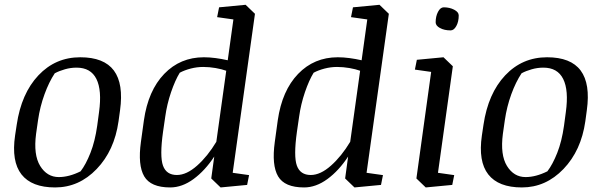

<svg xmlns="http://www.w3.org/2000/svg" viewBox="-20 -783 2548 813"><path d="M213.4 10.7Q114.3 10.7 71 -44.4Q27.8 -99.6 43.9 -209.5L50.8 -254.9Q70.3 -387.2 142.6 -463.9Q214.8 -540.5 319.8 -540.5Q420.4 -540.5 462.2 -484.4Q503.9 -428.2 488.3 -315.9L481.9 -269.5Q464.4 -145.5 389.4 -67.4Q314.5 10.7 213.4 10.7ZM399.4 -308.6Q412.1 -400.9 388.2 -448.7Q364.3 -496.6 304.2 -496.6Q279.3 -496.6 255.1 -489.7Q231 -482.9 211.9 -472.7Q187.5 -436 168.5 -383.8Q149.4 -331.5 141.1 -274.4L132.8 -216.3Q121.1 -127.4 150.1 -80.3Q179.2 -33.2 229 -33.2Q250.5 -33.2 273.7 -39.3Q296.9 -45.4 321.3 -57.6Q343.8 -86.9 363 -135.7Q382.3 -184.6 391.6 -250.5Z M907.7 -752 1020 -762.7 1059.6 -724.6 965.3 -51.3 1034.7 -41.5 1026.4 0 914.1 10.7 874.5 -27.3 887.2 -120.1Q848.1 -60.5 799.6 -24.9Q751 10.7 700.7 10.7Q618.2 10.7 590.6 -36.4Q563 -83.5 576.7 -182.1L589.4 -273.9Q607.4 -399.4 675.3 -470Q743.2 -540.5 843.3 -540.5Q867.2 -540.5 892.8 -537.1Q918.5 -533.7 944.3 -527.8L968.3 -700.7L899.4 -710.4ZM670.4 -225.1Q655.8 -121.1 670.2 -81.5Q684.6 -42 729 -42Q770 -42 814.7 -81.8Q859.4 -121.6 896 -182.6L938 -483.4Q919.4 -490.2 892.8 -494.9Q866.2 -499.5 840.3 -499.5Q814 -499.5 787.6 -492.7Q761.2 -485.8 741.2 -475.1Q721.7 -443.4 704.3 -392.6Q687 -341.8 679.7 -289.1Z M1474.6 -752 1586.9 -762.7 1626.5 -724.6 1532.2 -51.3 1601.6 -41.5 1593.3 0 1481 10.7 1441.4 -27.3 1454.1 -120.1Q1415 -60.5 1366.5 -24.9Q1317.9 10.7 1267.6 10.7Q1185.1 10.7 1157.5 -36.4Q1129.9 -83.5 1143.6 -182.1L1156.2 -273.9Q1174.3 -399.4 1242.2 -470Q1310.1 -540.5 1410.2 -540.5Q1434.1 -540.5 1459.7 -537.1Q1485.4 -533.7 1511.2 -527.8L1535.2 -700.7L1466.3 -710.4ZM1237.3 -225.1Q1222.7 -121.1 1237.1 -81.5Q1251.5 -42 1295.9 -42Q1336.9 -42 1381.6 -81.8Q1426.3 -121.6 1462.9 -182.6L1504.9 -483.4Q1486.3 -490.2 1459.7 -494.9Q1433.1 -499.5 1407.2 -499.5Q1380.9 -499.5 1354.5 -492.7Q1328.1 -485.8 1308.1 -475.1Q1288.6 -443.4 1271.2 -392.6Q1253.9 -341.8 1246.6 -289.1Z M1745.1 -529.8 1857.9 -540.5 1897.5 -502.4 1834.5 -51.3 1903.3 -41.5 1895 0 1782.7 10.7 1743.2 -27.3 1805.7 -478.5 1736.8 -488.3ZM1824.7 -688.5Q1824.7 -713.9 1834.7 -732.9Q1844.7 -752 1858.9 -752Q1883.8 -752 1903.1 -741.9Q1922.4 -731.9 1922.4 -717.8Q1922.4 -690.9 1912.1 -672.6Q1901.9 -654.3 1888.2 -654.3Q1861.3 -654.3 1843 -664.3Q1824.7 -674.3 1824.7 -688.5Z M2189.9 10.7Q2090.8 10.7 2047.6 -44.4Q2004.4 -99.6 2020.5 -209.5L2027.3 -254.9Q2046.9 -387.2 2119.1 -463.9Q2191.4 -540.5 2296.4 -540.5Q2397 -540.5 2438.7 -484.4Q2480.5 -428.2 2464.8 -315.9L2458.5 -269.5Q2440.9 -145.5 2366 -67.4Q2291 10.7 2189.9 10.7ZM2376 -308.6Q2388.7 -400.9 2364.7 -448.7Q2340.8 -496.6 2280.8 -496.6Q2255.9 -496.6 2231.7 -489.7Q2207.5 -482.9 2188.5 -472.7Q2164.1 -436 2145 -383.8Q2126 -331.5 2117.7 -274.4L2109.4 -216.3Q2097.7 -127.4 2126.7 -80.3Q2155.8 -33.2 2205.6 -33.2Q2227.1 -33.2 2250.2 -39.3Q2273.4 -45.4 2297.9 -57.6Q2320.3 -86.9 2339.6 -135.7Q2358.9 -184.6 2368.2 -250.5Z"/></svg>

Font: Noticia Text
Style: Italic
Weight: 400
Italic angle: -8°
Designer: JM Sole
Foundry: JM Sole
Version: Version 1.003